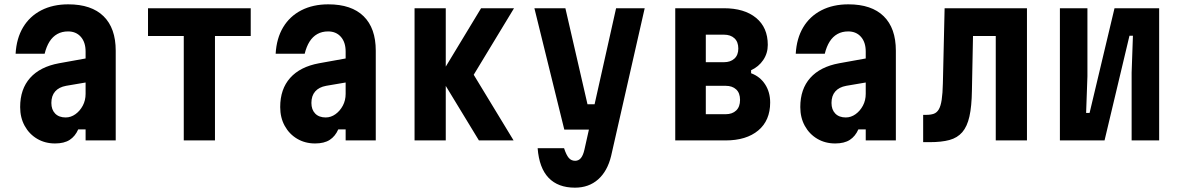

<svg xmlns="http://www.w3.org/2000/svg" viewBox="-20 -648 5440 886"><path d="M385 -380V-269L285 -252Q252 -246 234.5 -226Q217 -206 217 -173Q217 -142 234.5 -124Q252 -106 283 -106Q307 -106 328 -121Q349 -136 362 -160.5Q375 -185 375 -215V-410Q375 -453 353 -478Q331 -503 294 -503Q266 -503 244.5 -491Q223 -479 208.5 -456Q194 -433 186 -400H52Q56 -471 86.5 -522Q117 -573 170.5 -600.5Q224 -628 295 -628Q402 -628 458 -573Q514 -518 514 -414V0H375V-51H341Q327 -19 301.5 -2.5Q276 14 234 14Q188 14 151.5 -7.5Q115 -29 94 -67Q73 -105 73 -154Q73 -237 119 -288.5Q165 -340 252 -356Z M828 0V-482H663V-610H1137V-482H972V0Z M1585 -380V-269L1485 -252Q1452 -246 1434.5 -226Q1417 -206 1417 -173Q1417 -142 1434.5 -124Q1452 -106 1483 -106Q1507 -106 1528 -121Q1549 -136 1562 -160.5Q1575 -185 1575 -215V-410Q1575 -453 1553 -478Q1531 -503 1494 -503Q1466 -503 1444.5 -491Q1423 -479 1408.5 -456Q1394 -433 1386 -400H1252Q1256 -471 1286.5 -522Q1317 -573 1370.5 -600.5Q1424 -628 1495 -628Q1602 -628 1658 -573Q1714 -518 1714 -414V0H1575V-51H1541Q1527 -19 1501.5 -2.5Q1476 14 1434 14Q1388 14 1351.5 -7.5Q1315 -29 1294 -67Q1273 -105 1273 -154Q1273 -237 1319 -288.5Q1365 -340 1452 -356Z M2190 0 2010 -296 2200 -610H2352L2166 -303L2350 0ZM1893 0V-610H2037V0Z M2446 -610H2589L2691 -167H2760L2735 -50H2584ZM2955 -610 2800 72Q2783 142 2740 180Q2697 218 2633 218Q2555 218 2511.5 172.5Q2468 127 2461 36H2583Q2593 67 2604.5 80.5Q2616 94 2634 94Q2650 94 2660.5 81.5Q2671 69 2677 42L2823 -610Z M3096 0V-610H3320Q3415 -610 3469 -565.5Q3523 -521 3523 -441Q3523 -402 3502 -371Q3481 -340 3446 -324V-310Q3487 -295 3510.5 -259Q3534 -223 3534 -175Q3534 -92 3479 -46Q3424 0 3328 0ZM3237 -121H3329Q3359 -121 3377 -138Q3395 -155 3395 -187Q3395 -219 3377 -235.5Q3359 -252 3329 -252H3237ZM3237 -361H3321Q3351 -361 3369 -377.5Q3387 -394 3387 -424Q3387 -455 3369 -471.5Q3351 -488 3321 -488H3237Z M3985 -380V-269L3885 -252Q3852 -246 3834.5 -226Q3817 -206 3817 -173Q3817 -142 3834.5 -124Q3852 -106 3883 -106Q3907 -106 3928 -121Q3949 -136 3962 -160.5Q3975 -185 3975 -215V-410Q3975 -453 3953 -478Q3931 -503 3894 -503Q3866 -503 3844.5 -491Q3823 -479 3808.5 -456Q3794 -433 3786 -400H3652Q3656 -471 3686.5 -522Q3717 -573 3770.5 -600.5Q3824 -628 3895 -628Q4002 -628 4058 -573Q4114 -518 4114 -414V0H3975V-51H3941Q3927 -19 3901.5 -2.5Q3876 14 3834 14Q3788 14 3751.5 -7.5Q3715 -29 3694 -67Q3673 -105 3673 -154Q3673 -237 3719 -288.5Q3765 -340 3852 -356Z M4240 8V-118H4254Q4275 -118 4289 -123Q4303 -128 4312 -143Q4321 -158 4325.5 -187.5Q4330 -217 4331 -264L4339 -610H4719V0H4575V-482H4470L4465 -230Q4464 -157 4453.5 -110.5Q4443 -64 4420.5 -38Q4398 -12 4361.5 -2Q4325 8 4270 8Z M4871 0V-610H4998V-296L4992 -127H5008L5123 -610H5329V0H5202V-313L5208 -483H5192L5077 0Z"/></svg>

Font: Martian Mono Condensed SemiBold
Style: Regular
Weight: 600
Width: 3
Designer: Roman Shamin
Foundry: Evil Martians
Version: Version 1.000